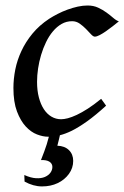

<svg xmlns="http://www.w3.org/2000/svg" viewBox="-20 -477 452 698"><path d="M246.1 107.9Q246.1 133.8 230.5 155.3Q214.8 176.8 189.7 188.7Q164.6 200.7 132.8 200.7Q101.1 200.7 69.3 183.1L68.4 159.2Q92.3 169.9 111.1 170.9Q129.9 171.9 143.1 166.3Q156.2 160.6 163.3 150.9Q170.4 141.1 170.4 129.9Q170.4 117.7 159.7 110.8Q148.9 104 128.9 105Q135.7 87.4 140.9 73.7Q146 60.1 149.9 47.6Q153.8 35.2 156.7 23.4L157.7 20H154.3Q136.2 20 114.5 11.7Q92.8 3.4 73.7 -17.1Q54.7 -37.6 41.7 -71.8Q28.8 -106 28.8 -157.2Q28.8 -189.9 35.6 -224.4Q42.5 -258.8 57.9 -291.7Q73.2 -324.7 97.9 -354.7Q122.6 -384.8 158.7 -408.7Q172.4 -417.5 189.5 -426.3Q206.5 -435.1 225.1 -441.9Q243.7 -448.7 262.5 -452.9Q281.2 -457 298.3 -457Q319.8 -457 336.7 -449.2Q353.5 -441.4 367.2 -431.4Q380.9 -421.4 391.8 -411.9Q402.8 -402.3 412.1 -399.4Q401.9 -391.1 389.4 -381.3Q377 -371.6 365 -363.3Q353 -355 342.3 -349.4Q331.5 -343.8 324.7 -343.8Q318.8 -343.8 310.8 -352.5Q302.7 -361.3 292.5 -371.8Q282.2 -382.3 269.8 -391.1Q257.3 -399.9 242.2 -399.9Q221.2 -399.9 203.9 -389.9Q186.5 -379.9 172.4 -363Q158.2 -346.2 147.5 -324Q136.7 -301.8 129.4 -277.3Q122.1 -252.9 118.4 -227.8Q114.7 -202.6 114.7 -179.7Q114.7 -147.9 121.3 -122.8Q127.9 -97.7 139.4 -80.1Q150.9 -62.5 167 -53Q183.1 -43.5 202.1 -43.5Q212.4 -43.5 226.6 -47.1Q240.7 -50.8 259 -59.3Q277.3 -67.9 299.3 -82Q321.3 -96.2 347.7 -117.7Q351.6 -112.3 357.4 -104.5Q363.3 -96.7 365.7 -92.8Q327.6 -58.1 296.9 -36.1Q266.1 -14.2 240.7 -1.5Q217.3 9.8 197.8 14.6Q195.8 22.9 194.3 29.8Q191.4 42.5 188.5 52.7Q215.3 53.7 230.7 68.8Q246.1 84 246.1 107.9Z"/></svg>

Font: Gentium Book Basic
Style: Italic
Weight: 400
Italic angle: -8°
Designer: J. Victor Gaultney and Annie Olsen
Foundry: SIL International
Version: Version 1.102; 2013; Maintenance release